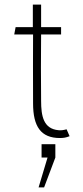

<svg xmlns="http://www.w3.org/2000/svg" viewBox="-20 -588 360 836"><path d="M241 13C257 13 268 11 283 5L270 -25C255 -21 246 -20 235 -21C169 -27 159 -83 159 -149C158 -229 158 -358 159 -438H246V-470H159V-568H123V-470H48L42 -438H124C123 -345 124 -271 124 -138C124 -37 158 13 241 13ZM148 228H172L221 98V40H161V98H187Z"/></svg>

Font: Kreadon Extra Light
Style: Regular
Weight: 200
Designer: kohakuno
Foundry: StudioGnu
Version: Version 1.000;Glyphs 3.1.2 (3151)